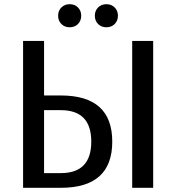

<svg xmlns="http://www.w3.org/2000/svg" viewBox="-20 -895 840 915"><path d="M351.5 -780.5Q336 -765 312 -765Q288 -765 272.5 -780.5Q257 -796 257 -820Q257 -844 272.5 -859.5Q288 -875 312 -875Q336 -875 351.5 -859.5Q367 -844 367 -820Q367 -796 351.5 -780.5ZM526.5 -780.5Q511 -765 487 -765Q463 -765 447.5 -780.5Q432 -796 432 -820Q432 -844 447.5 -859.5Q463 -875 487 -875Q511 -875 526.5 -859.5Q542 -844 542 -820Q542 -796 526.5 -780.5ZM90 0V-700H190V-440H270Q515 -440 515 -220Q515 0 270 0ZM610 0V-700H710V0ZM190 -70H270Q415 -70 415 -220Q415 -370 270 -370H190Z"/></svg>

Font: Scada
Style: Regular
Weight: 400
Designer: Jovanny Lemonad
Foundry: Jovanny Lemonad
Version: Version 4.100;PS 004.100;hotconv 1.0.88;makeotf.lib2.5.64775